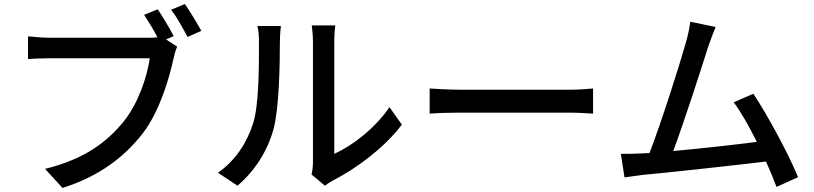

<svg xmlns="http://www.w3.org/2000/svg" viewBox="-20 -882 4010 946"><path d="M891 -862 823 -834C851 -799 882 -741 904 -700L972 -730C952 -767 915 -827 891 -862ZM853 -652 798 -688 836 -704C816 -742 782 -800 757 -836L690 -809C711 -777 737 -735 756 -698C740 -696 724 -696 711 -696C661 -696 292 -696 227 -696C194 -696 147 -700 118 -703V-591C144 -593 184 -595 226 -595C292 -595 659 -595 718 -595C705 -504 662 -376 593 -288C510 -184 398 -98 202 -50L288 44C469 -13 594 -109 685 -227C766 -334 813 -492 835 -594C840 -614 845 -636 853 -652Z M1515 -22 1581 33C1589 27 1601 18 1619 8C1734 -50 1875 -155 1960 -268L1899 -354C1827 -248 1714 -163 1627 -124C1627 -167 1627 -607 1627 -677C1627 -718 1631 -751 1632 -757H1516C1516 -751 1522 -718 1522 -677C1522 -607 1522 -134 1522 -85C1522 -62 1519 -39 1515 -22ZM1054 -31 1150 33C1235 -39 1298 -137 1328 -247C1355 -347 1359 -560 1359 -674C1359 -709 1363 -746 1364 -754H1248C1254 -731 1256 -707 1256 -673C1256 -558 1256 -363 1227 -274C1198 -182 1141 -91 1054 -31Z M2097 -446V-322C2131 -325 2191 -327 2246 -327C2339 -327 2708 -327 2790 -327C2834 -327 2880 -323 2902 -322V-446C2877 -444 2838 -440 2790 -440C2709 -440 2339 -440 2246 -440C2192 -440 2130 -444 2097 -446Z M3139 -126C3109 -124 3070 -124 3039 -124L3057 -8C3087 -12 3120 -17 3145 -20C3275 -32 3595 -67 3754 -86C3775 -40 3793 4 3806 39L3912 -9C3869 -116 3762 -315 3692 -420L3595 -378C3630 -332 3671 -259 3709 -183C3602 -169 3433 -150 3297 -138C3347 -270 3438 -552 3468 -648C3483 -692 3495 -722 3506 -749L3381 -775C3377 -746 3373 -719 3359 -671C3331 -570 3236 -271 3180 -128Z"/></svg>

Font: GenYoGothic2 TW M
Style: Regular
Weight: 500
Version: Version 2.100;PS 2.1;hotconv 16.6.51;makeotf.lib2.5.65220 DE